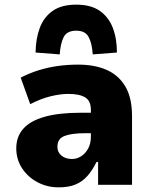

<svg xmlns="http://www.w3.org/2000/svg" viewBox="-20 -795 649 826"><path d="M232 11Q183 11 141.5 -11Q100 -33 75 -71Q50 -109 50 -157Q50 -207 80 -241Q110 -275 171.5 -292.5Q233 -310 328 -310H392V-222H349Q318 -222 295.5 -219Q273 -216 257.5 -210Q242 -204 234.5 -192.5Q227 -181 227 -163Q227 -140 244.5 -125.5Q262 -111 290 -111Q311 -111 329.5 -123Q348 -135 359.5 -156.5Q371 -178 371 -207V-322Q371 -361 346.5 -376Q322 -391 274 -391Q240 -391 198.5 -381Q157 -371 110 -347L69 -461Q108 -481 147 -493Q186 -505 228 -511Q270 -517 317 -517Q388 -517 439.5 -494Q491 -471 519.5 -422.5Q548 -374 548 -296V0H402V-98H395Q378 -63 356.5 -38.5Q335 -14 305.5 -1.5Q276 11 232 11ZM237 -561 133 -569Q134 -630 151.5 -676Q169 -722 207 -748.5Q245 -775 308 -775Q371 -775 409 -748.5Q447 -722 465 -676Q483 -630 483 -569L379 -561Q376 -608 361.5 -635.5Q347 -663 308 -663Q268 -663 254 -635.5Q240 -608 237 -561Z"/></svg>

Font: Nunito Sans 7pt SemiCondensed Black
Style: Regular
Weight: 900
Width: 4
Designer: Vernon Adams
Foundry: Vernon Adams
Version: Version 3.101;gftools[0.9.27]